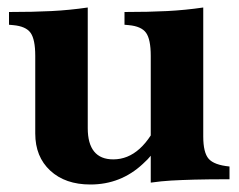

<svg xmlns="http://www.w3.org/2000/svg" viewBox="-20 -478 638 512"><path d="M221 14Q154 14 114 -23Q74 -60 74 -122V-329Q74 -373 61.5 -390.5Q49 -408 15 -411L4 -412V-446Q69 -446 117.5 -448.5Q166 -451 214 -458V-136Q214 -95 231 -74Q248 -53 282 -53Q321 -53 352.5 -81.5Q384 -110 407 -165H433Q424 -128 405.5 -96Q387 -64 361 -41Q302 14 221 14ZM382 9V-329Q382 -373 369.5 -390.5Q357 -408 323 -411L312 -412V-446Q377 -446 425.5 -448.5Q474 -451 522 -458V-114Q522 -71 536.5 -54.5Q551 -38 592 -34V0Q535 0 498.5 1Q462 2 436 3.5Q410 5 382 9Z"/></svg>

Font: Baskervville SC
Style: Regular
Weight: 400
Designer: Alexis Faudot, Rémi Forte, Morgane Pierson, Rafael Ribas, Tanguy Vanlaeys, Rosalie Wagner, Thomas Huot-Marchand
Foundry: ANRT
Version: Version 1.100